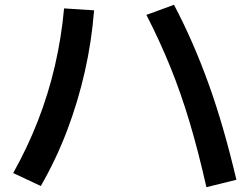

<svg xmlns="http://www.w3.org/2000/svg" viewBox="-20 -760 1040 800"><path d="M840 20Q807 -127 770.5 -249.5Q734 -372 689.5 -481.5Q645 -591 590 -698L705 -740Q747 -660 782.5 -578.5Q818 -497 849.5 -409.5Q881 -322 909.5 -223.5Q938 -125 965 -11ZM35 -39Q95 -146 138.5 -258Q182 -370 209 -487Q236 -604 247 -725L372 -717Q362 -588 333.5 -462Q305 -336 259.5 -216Q214 -96 150 15Z"/></svg>

Font: M PLUS 1 SemiBold
Style: Regular
Weight: 600
Designer: Coji Morishita
Foundry: UNDERFOREST DESIGN
Version: Version 1.001